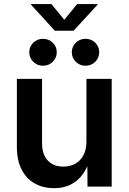

<svg xmlns="http://www.w3.org/2000/svg" viewBox="-20 -934 644 961"><path d="M251 7.8Q195.3 7.8 153.3 -16.1Q111.3 -40 87.9 -85.9Q64.5 -131.8 64.5 -197.8V-539.1H190.4V-217.3Q190.4 -161.6 218.8 -130.9Q247.1 -100.1 296.9 -100.1Q330.6 -100.1 356.7 -114.5Q382.8 -128.9 397.7 -157.2Q412.6 -185.5 412.6 -225.6V-539.1H539.1V0H418L417 -134.3H429.7Q406.7 -63.5 361.8 -27.8Q316.9 7.8 251 7.8ZM408.2 -605Q379.4 -605 359.4 -624.8Q339.4 -644.5 339.4 -672.4Q339.4 -700.7 359.4 -720.2Q379.4 -739.7 408.2 -739.7Q437 -739.7 456.8 -720.2Q476.6 -700.7 476.6 -672.4Q476.6 -644.5 456.8 -624.8Q437 -605 408.2 -605ZM195.3 -605Q166.5 -605 146.5 -624.8Q126.5 -644.5 126.5 -672.4Q126.5 -700.7 146.5 -720.2Q166.5 -739.7 195.3 -739.7Q224.1 -739.7 244.1 -720.2Q264.2 -700.7 264.2 -672.4Q264.2 -644.5 244.1 -624.8Q224.1 -605 195.3 -605ZM237.3 -913.6 301.8 -835 366.2 -913.6H467.8V-910.2L348.6 -780.3H254.4L135.7 -910.2V-913.6Z"/></svg>

Font: Inter 18pt SemiBold
Style: Regular
Weight: 600
Designer: Rasmus Andersson
Foundry: rsms
Version: Version 4.001;git-66647c0bb